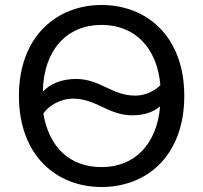

<svg xmlns="http://www.w3.org/2000/svg" viewBox="-20 -732 816 771"><path d="M512 -269C563 -269 598 -284 623 -305C610 -153 521 -61 388 -61C261 -61 177 -140 154 -276C173.2 -304.8 219.1 -336 275 -336C368 -335 414 -269 512 -269ZM152 -364C155 -531 248 -632 388 -632C522 -632 611 -540 624 -390C603 -369 567 -348 523 -348C430 -348 383 -414 287 -415C224.8 -415 180.9 -394.5 152 -364ZM720 -347C720 -587 568 -712 388 -712C209 -712 56 -587 56 -347C56 -106 208 19 388 19C569 19 720 -106 720 -347Z"/></svg>

Font: Repo
Style: Regular
Weight: 400
Designer: Stefan Peev
Foundry: Context Ltd
Version: Version 0.000